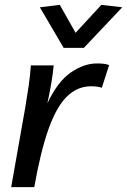

<svg xmlns="http://www.w3.org/2000/svg" viewBox="-20 -770 523 790"><path d="M399 -409Q381 -415 355 -415Q298 -415 255 -372.5Q212 -330 179.5 -238.5Q147 -147 121 0H26L84 -328Q92 -375 98 -417Q104 -459 107 -501H201Q198 -469 191 -427.5Q184 -386 175 -345Q217 -434 271 -471.5Q325 -509 379 -509Q395 -509 407.5 -507.5Q420 -506 429 -502ZM242 -573 144 -740 226 -750 291 -635 397 -750 483 -740 325 -573Z"/></svg>

Font: Livvic Medium
Style: Italic
Weight: 500
Italic angle: -10°
Designer: Jacques Le Bailly, Baron von Fonthausen
Version: Version 1.001; ttfautohint (v1.8.2)